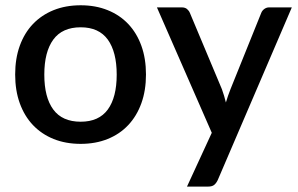

<svg xmlns="http://www.w3.org/2000/svg" viewBox="-20 -538 1130 728"><path d="M286 -518C248 -518 213.8 -511.8 183.2 -499.5C152.8 -487.2 126.7 -469.7 105 -447C83.3 -424.3 66.7 -396.8 55 -364.5C43.3 -332.2 37.5 -295.8 37.5 -255.5C37.5 -215.2 43.3 -178.8 55 -146.5C66.7 -114.2 83.3 -86.6 105 -63.7C126.7 -40.9 152.8 -23.3 183.2 -11C213.8 1.3 248 7.5 286 7.5C323.7 7.5 357.8 1.3 388.2 -11C418.8 -23.3 444.8 -40.9 466.2 -63.7C487.8 -86.6 504.3 -114.2 516 -146.5C527.7 -178.8 533.5 -215.2 533.5 -255.5C533.5 -295.8 527.7 -332.2 516 -364.5C504.3 -396.8 487.8 -424.3 466.2 -447C444.8 -469.7 418.8 -487.2 388.2 -499.5C357.8 -511.8 323.7 -518 286 -518ZM286 -76.5C239.3 -76.5 204.7 -91.9 182 -122.8C159.3 -153.6 148 -197.7 148 -255C148 -312.3 159.3 -356.6 182 -387.8C204.7 -418.9 239.3 -434.5 286 -434.5C332 -434.5 366.2 -418.9 388.8 -387.8C411.2 -356.6 422.5 -312.3 422.5 -255C422.5 -197.7 411.2 -153.6 388.8 -122.8C366.2 -91.9 332 -76.5 286 -76.5ZM805.5 145 1086.5 -510H1000.5C993.8 -510 987.8 -508 982.2 -504C976.8 -500 972.8 -495 970.5 -489L854 -200C850.7 -191.7 847.6 -183.3 844.7 -175C841.9 -166.7 839.2 -158.2 836.5 -149.5C832.5 -166.2 827.5 -182.8 821.5 -199.5L700 -489C697.7 -494.7 694.1 -499.6 689.2 -503.7C684.4 -507.9 677.5 -510 668.5 -510H575L783 -34.5L689 169.5H768.5C779.2 169.5 787.1 167.3 792.2 163C797.4 158.7 801.8 152.7 805.5 145Z"/></svg>

Font: Lato Semibold
Style: Regular
Weight: 600
Designer: Lukasz Dziedzic
Foundry: tyPoland Lukasz Dziedzic
Version: Version 2.006; 2014-01-15